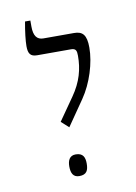

<svg xmlns="http://www.w3.org/2000/svg" viewBox="-60 -689 377 532"><g transform="rotate(-10 128.5 -423.0)"><path d="M117 -337 166 -408C193 -447 210 -502 210 -545C210 -581 199 -592 175 -592H89C71 -592 62 -604 62 -630V-647H47C42 -620 39 -594 39 -579C39 -558 45 -549 64 -549H159C173 -549 175 -542 175 -528C175 -491 166 -456 140 -419L96 -356ZM121 -199C142 -199 147 -211 147 -230C147 -247 142 -260 121 -260C104 -260 98 -247 98 -230C98 -211 104 -199 121 -199Z"/></g></svg>

Font: Noto Serif Hebrew SemiCondensed ExtraLight
Style: Regular
Weight: 200
Width: 4
Designer: Monotype Design Team
Foundry: Monotype Imaging Inc.
Version: Version 2.004